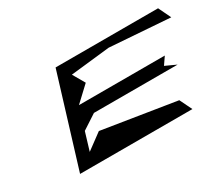

<svg xmlns="http://www.w3.org/2000/svg" viewBox="-105 -1021 1243 1079"><g transform="rotate(-30 516.5 -481.5)"><path d="M149 -188H878L839 -268L361 -344L258 -268L293 -384L388 -446H931L861 -478L894 -526H337L433 -616L388 -694L643 -722L1033 -694L994 -775H329Z"/></g></svg>

Font: bitstorm
Style: ultextobl
Weight: 400
Version: Version 0.2